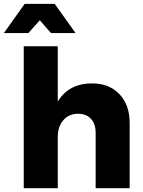

<svg xmlns="http://www.w3.org/2000/svg" viewBox="-51 -984 749 1004"><path d="M157.2 -877.9 97.2 -811H-30.8L78.1 -963.9H234.9L344.2 -811H215.8ZM430.2 -547.9Q520 -547.9 573.5 -491.7Q627 -435.5 627 -340.8V0H449.2V-290Q449.2 -335.9 424.6 -362.5Q399.9 -389.2 356.9 -389.2Q308.1 -388.7 279.5 -354.7Q251 -320.8 251 -267.1V0H73.2V-742.2H251V-453.1Q309.1 -547.9 430.2 -547.9Z"/></svg>

Font: Montserrat-Arabic
Style: Bold
Weight: 700
Designer: Mohamed Gaber
Foundry: Kief Type Foundry
Version: Version 5.008;PS 005.008;hotconv 1.0.88;makeotf.lib2.5.64775